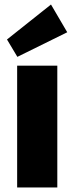

<svg xmlns="http://www.w3.org/2000/svg" viewBox="-20 -831 330 851"><path d="M234 -540V0H56V-540ZM278 -688 57 -579 11 -656 206 -811Z"/></svg>

Font: Pathway Extreme Condensed ExtraBold
Style: Regular
Weight: 800
Width: 3
Version: Version 1.001;gftools[0.9.26]